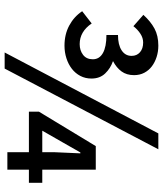

<svg xmlns="http://www.w3.org/2000/svg" viewBox="44 -750 718 847"><g transform="rotate(90 403.5 -327.0)"><path d="M182 -252Q132 -252 93 -273Q54 -294 30 -330L84 -372Q120 -319 175 -319Q203 -319 222.5 -334Q242 -349 242 -377Q242 -406 214.5 -421.5Q187 -437 135 -437V-488Q178 -488 202.5 -504Q227 -520 227 -548Q227 -571 211 -585Q195 -599 168 -599Q148 -599 129.5 -587Q111 -575 96 -556L46 -600Q75 -632 106.5 -649Q138 -666 182 -666Q208 -666 231.5 -658.5Q255 -651 273 -637.5Q291 -624 301.5 -604Q312 -584 312 -559Q312 -526 295.5 -503.5Q279 -481 250 -466Q282 -455 304.5 -431.5Q327 -408 327 -371Q327 -344 315.5 -322Q304 -300 284 -284.5Q264 -269 237.5 -260.5Q211 -252 182 -252ZM212 12 569 -666H639L283 12ZM652 0V-95H473V-139L625 -390H729V-154H787V-95H729V0ZM557 -154H652V-209L657 -322H653L608 -243Z"/></g></svg>

Font: Giro Semibold
Style: Regular
Weight: 600
Designer: Paul D. Hunt
Foundry: Adobe Systems Incorporated
Version: Version 1.000;PS 1.0;hotconv 1.0.88;makeotf.lib2.5.647800